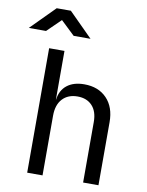

<svg xmlns="http://www.w3.org/2000/svg" viewBox="-146 -1037 848 1109"><g transform="rotate(10 278.0 -482.5)"><path d="M92 0V-730H182V-445H183Q190 -500 228 -530Q266 -560 329 -560Q412 -560 461 -509Q510 -458 510 -370V0H420V-355Q420 -417 388.5 -450.5Q357 -484 303 -484Q247 -484 214.5 -449Q182 -414 182 -350V0ZM-44 -825 95 -965H178L318 -825H219L137 -903L57 -825Z"/></g></svg>

Font: JetBrainsMono NFM
Style: Regular
Weight: 400
Monospace: yes
Designer: Philipp Nurullin, Konstantin Bulenkov
Foundry: JetBrains
Version: Version 2.304; ttfautohint (v1.8.4.7-5d5b);Nerd Fonts 3.3.0